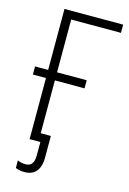

<svg xmlns="http://www.w3.org/2000/svg" viewBox="-133 -777 683 1017"><g transform="rotate(15 209.0 -269.0)"><path d="M411.1 -713.9V-668.9H138.2V-379.4H300.8V-335H138.2V0H89.4V-335H17.6V-379.4H89.4V-713.9ZM106.9 175.8Q92.3 175.8 80.1 173.1Q67.9 170.4 58.6 166.5V125Q68.4 129.4 79.1 131.8Q89.8 134.3 101.6 134.3Q117.2 134.3 127.4 127.9Q137.7 121.6 143.1 107.9Q148.4 94.2 148.4 73.2V0H131.8V-45.4H193.8V73.7Q193.8 106.9 183.8 129.6Q173.8 152.3 154.8 164.1Q135.7 175.8 106.9 175.8Z"/></g></svg>

Font: Open Sans SemiCondensed Light
Style: Regular
Weight: 300
Width: 4
Designer: Monotype Design Team
Foundry: Monotype Imaging Inc.
Version: Version 3.000